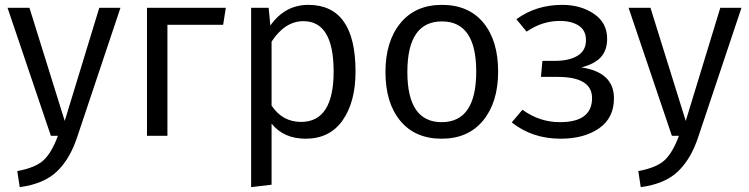

<svg xmlns="http://www.w3.org/2000/svg" viewBox="-20 -558 3078 789"><path d="M475 -526 298 3Q268 95 214 146.5Q160 198 61 211L51 145Q127 131 160 99.5Q193 68 218 0H189L11 -526H101L246 -61L388 -526Z M584 0V-526H908L897 -456H668V0Z M1217 -57Q1351 -57 1351 -264Q1351 -471 1227 -471Q1151 -471 1096 -387V-124Q1141 -57 1217 -57ZM1247 -538Q1441 -538 1441 -264Q1441 -139 1388 -63.5Q1335 12 1236 12Q1146 12 1096 -50V201L1012 211V-526H1084L1091 -453Q1151 -538 1247 -538Z M1796 -470Q1654 -470 1654 -262Q1654 -56 1795 -56Q1937 -56 1937 -264Q1937 -470 1796 -470ZM1796 -538Q1906 -538 1966.5 -464.5Q2027 -391 2027 -264Q2027 -138 1965.5 -63Q1904 12 1795 12Q1686 12 1625 -61.5Q1564 -135 1564 -262Q1564 -388 1625.5 -463Q1687 -538 1796 -538Z M2290 -538Q2367 -538 2421 -501Q2475 -464 2475 -399Q2475 -352 2449.5 -323.5Q2424 -295 2369 -281Q2503 -261 2503 -154Q2503 -73 2441.5 -30.5Q2380 12 2284 12Q2167 12 2083 -55L2127 -107Q2197 -56 2281 -56Q2413 -56 2413 -155Q2413 -242 2271 -242H2203L2209 -308H2262Q2319 -308 2353.5 -329Q2388 -350 2388 -393Q2388 -433 2358.5 -452.5Q2329 -472 2280 -472Q2208 -472 2144 -428L2102 -479Q2183 -538 2290 -538Z M3027 -526 2850 3Q2820 95 2766 146.5Q2712 198 2613 211L2603 145Q2679 131 2712 99.5Q2745 68 2770 0H2741L2563 -526H2653L2798 -61L2940 -526Z"/></svg>

Font: FiraSans
Style: Regular
Weight: 350
Designer: Carrois Corporate & Edenspiekermann AG
Foundry: Carrois Corporate GbR & Edenspiekermann AG
Version: Version 3.106;PS 003.106;hotconv 1.0.70;makeotf.lib2.5.58329